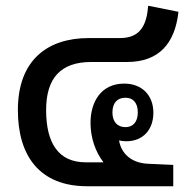

<svg xmlns="http://www.w3.org/2000/svg" viewBox="-20 -646 663 666"><path d="M282 0H581V-74L492 -78C435 -81 400 -114 393 -159C401 -157 409 -156 418 -156C476 -156 512 -196 512 -255C512 -316 472 -356 411 -356C330 -356 294 -292 294 -220C294 -168 311 -119 339 -83H277C184 -83 140 -148 140 -264C140 -376 191 -431 297 -431H421C531 -431 587 -495 599 -605L494 -626C489 -561 468 -514 397 -514H288C145 -514 42 -438 42 -264C42 -106 117 0 282 0ZM415 -205C386 -205 370 -225 370 -256C370 -288 386 -307 415 -307C443 -307 458 -288 458 -256C458 -225 443 -205 415 -205Z"/></svg>

Font: Noto Sans Thai Looped SemiCondensed Medium
Style: Regular
Weight: 500
Width: 4
Designer: Sasikarn Vongin, Ben Mitchell
Foundry: The Fontpad Ltd
Version: Version 1.001